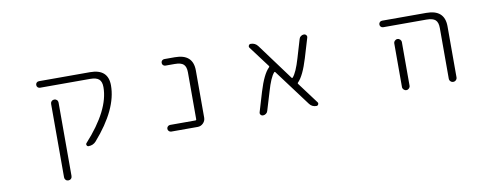

<svg xmlns="http://www.w3.org/2000/svg" viewBox="-61 -866 3622 1384"><g transform="rotate(-10 1750.0 -174.5)"><path d="M635.7 -544.9Q767.6 -544.9 767.6 -424.8Q767.6 -251 587.9 -45.9Q566.4 -21.5 532.2 -21.5Q523.4 -21.5 519.5 -30.3Q515.6 -39.1 521.5 -45.9Q711.9 -254.9 711.9 -421.9Q711.9 -461.9 692.4 -479.5Q672.9 -497.1 627 -497.1H261.7Q251 -497.1 244.1 -503.9Q237.3 -510.7 237.3 -521Q237.3 -531.2 244.1 -538.1Q251 -544.9 261.7 -544.9ZM319.3 168.9V-368.2Q319.3 -379.9 327.1 -387.7Q335 -395.5 346.7 -395.5Q358.4 -395.5 366.2 -387.7Q374 -379.9 374 -368.2V168.9Q374 180.7 366.2 188.5Q358.4 196.3 346.7 196.3Q335 196.3 327.1 188.5Q319.3 180.7 319.3 168.9Z M1330.1 -420.9Q1330.1 -461.9 1311.5 -479.5Q1293 -497.1 1246.1 -497.1H1179.7Q1168.9 -497.1 1162.1 -503.9Q1155.3 -510.7 1155.3 -521Q1155.3 -531.2 1162.1 -538.1Q1168.9 -544.9 1179.7 -544.9H1255.9Q1388.7 -544.9 1388.7 -424.8V-79.1Q1388.7 -55.7 1371.6 -38.6Q1354.5 -21.5 1331.1 -21.5H1137.7Q1127.9 -21.5 1120.6 -28.8Q1113.3 -36.1 1113.3 -45.9Q1113.3 -55.7 1120.6 -63Q1127.9 -70.3 1137.7 -70.3H1322.3Q1330.1 -70.3 1330.1 -78.1Z M2212.9 -46.9Q2218.8 -39.1 2214.4 -30.3Q2210 -21.5 2200.2 -21.5Q2168 -21.5 2149.4 -46.9L1951.2 -312.5Q1947.3 -318.4 1942.4 -313.5Q1914.1 -282.2 1885.7 -183.6L1844.7 -47.9Q1841.8 -36.1 1831.5 -28.8Q1821.3 -21.5 1809.6 -21.5Q1798.8 -21.5 1792 -30.3Q1788.1 -35.2 1788.1 -42Q1788.1 -44.9 1789.1 -47.9L1832 -191.4Q1869.1 -313.5 1911.1 -354.5Q1917 -359.4 1913.1 -365.2L1797.9 -518.6Q1792 -526.4 1796.4 -535.6Q1800.8 -544.9 1811.5 -544.9Q1843.8 -544.9 1863.3 -518.6L2058.6 -253.9Q2062.5 -248 2067.4 -252.9Q2095.7 -284.2 2125 -383.8L2165 -518.6Q2168 -530.3 2178.2 -537.6Q2188.5 -544.9 2200.2 -544.9Q2210.9 -544.9 2217.8 -536.1Q2221.7 -531.2 2221.7 -524.4Q2221.7 -521.5 2220.7 -518.6L2177.7 -375Q2140.6 -252.9 2099.6 -211.9Q2093.8 -207 2097.7 -201.2Z M2773.4 -497.1Q2762.7 -497.1 2755.9 -503.9Q2749 -510.7 2749 -521Q2749 -531.2 2755.9 -538.1Q2762.7 -544.9 2773.4 -544.9H3096.7Q3229.5 -544.9 3230.5 -424.8V-49.8Q3230.5 -38.1 3222.2 -29.8Q3213.9 -21.5 3202.1 -21.5Q3190.4 -21.5 3182.1 -29.8Q3173.8 -38.1 3173.8 -49.8V-420.9Q3173.8 -461.9 3154.8 -479.5Q3135.7 -497.1 3088.9 -497.1ZM2886.7 -367.2V-72.3V-48.8Q2886.7 -38.1 2878.4 -29.8Q2870.1 -21.5 2858.9 -21.5Q2847.7 -21.5 2839.4 -29.8Q2831.1 -38.1 2831.1 -48.8V-72.3V-367.2Q2831.1 -378.9 2839.4 -387.2Q2847.7 -395.5 2858.9 -395.5Q2870.1 -395.5 2878.4 -387.2Q2886.7 -378.9 2886.7 -367.2Z"/></g></svg>

Font: Rounded-X Mgen+ 2m light
Style: Regular
Weight: 200
Designer: [Source Han Sans]
Ryoko NISHIZUKA  (kana & ideographs); Paul D. Hunt (Latin, Greek & Cyrillic); Wenlong ZHANG  (bopomofo
Version: Version 1.059.20150602